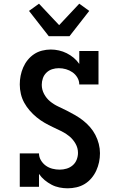

<svg xmlns="http://www.w3.org/2000/svg" viewBox="-20 -1011 640 1039"><path d="M346 8Q324 8 301.5 3.5Q279 -1 259 -11.5Q239 -22 221.5 -36.5Q204 -51 191 -70V0H87V-181H191Q191 -161 201.5 -143.5Q212 -126 228 -114.5Q244 -103 263.5 -98Q283 -93 303 -93Q322 -93 340.5 -98.5Q359 -104 373.5 -116.5Q388 -129 395 -147Q402 -165 402 -184Q402 -210 389 -233Q376 -256 356.5 -272.5Q337 -289 313.5 -300.5Q290 -312 266.5 -323Q243 -334 220.5 -347Q198 -360 178 -376.5Q158 -393 141 -412.5Q124 -432 111.5 -454.5Q99 -477 93 -502.5Q87 -528 87 -554Q87 -578 91.5 -601Q96 -624 105.5 -646Q115 -668 130 -686.5Q145 -705 164.5 -718Q184 -731 207.5 -737Q231 -743 255 -743Q277 -743 299 -738Q321 -733 341 -723Q361 -713 378.5 -698.5Q396 -684 409 -665V-735H513V-554H409Q409 -574 398.5 -591.5Q388 -609 372 -620Q356 -631 337 -636.5Q318 -642 298 -642Q280 -642 262.5 -636.5Q245 -631 231.5 -618Q218 -605 212 -587.5Q206 -570 206 -552Q206 -526 218.5 -502.5Q231 -479 251 -462.5Q271 -446 294.5 -435Q318 -424 341 -412.5Q364 -401 386.5 -388Q409 -375 429.5 -359Q450 -343 467 -323.5Q484 -304 496 -281Q508 -258 514.5 -232.5Q521 -207 521 -182Q521 -157 516 -133.5Q511 -110 501 -88Q491 -66 475 -47Q459 -28 438.5 -15.5Q418 -3 394 2.5Q370 8 346 8ZM244 -815 137 -952 191 -991 300 -875 409 -991 463 -952 356 -815Z"/></svg>

Font: Iosevka Plex Etoile
Style: Bold
Weight: 700
Designer: Belleve Invis
Foundry: Belleve Invis
Version: Version 25.1.1; ttfautohint (v1.8.4)